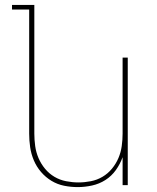

<svg xmlns="http://www.w3.org/2000/svg" viewBox="-20 -755 640 783"><path d="M297 8Q269 8 241.5 2.5Q214 -3 190 -17.5Q166 -32 147.5 -53.5Q129 -75 118 -101Q107 -127 103 -154.5Q99 -182 99 -210V-716H29V-735H120V-210Q120 -185 123.5 -159.5Q127 -134 137 -110.5Q147 -87 163.5 -67Q180 -47 202 -34Q224 -21 249.5 -16Q275 -11 300 -11Q325 -11 350.5 -16Q376 -21 398 -34Q420 -47 436.5 -67Q453 -87 463 -110.5Q473 -134 476.5 -159.5Q480 -185 480 -210V-520H501V0H480V-114Q470 -86 452.5 -61.5Q435 -37 410 -21Q385 -5 355.5 1.5Q326 8 297 8Z"/></svg>

Font: Iosevka Thin Extended
Style: Regular
Weight: 100
Width: 7
Monospace: yes
Designer: Belleve Invis
Foundry: Belleve Invis
Version: Version 32.5.0; ttfautohint (v1.8.4)